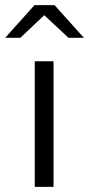

<svg xmlns="http://www.w3.org/2000/svg" viewBox="-60 -726 346 746"><path d="M0 0ZM148 -488V0H75V-488ZM206 -579 112 -667 19 -579H-40L74 -706H152L266 -579Z"/></svg>

Font: Rosa Sans Light
Style: Regular
Weight: 300
Designer: Pentagram / MCKL
Foundry: Pentagram / MCKL
Version: Version 1.005;September 16, 2019;FontCreator 11.5.0.2425 64-